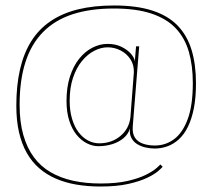

<svg xmlns="http://www.w3.org/2000/svg" viewBox="-20 -681 800 700"><path d="M346 -1Q406 -1 448 -10.5Q490 -20 516.5 -32.8Q543 -45.5 556.5 -57.2Q570 -69 573 -73L564.5 -81.5Q562 -78 549.2 -67Q536.5 -56 510.8 -43.2Q485 -30.5 444.8 -21.2Q404.5 -12 346.5 -12Q292.5 -12 246.8 -22Q201 -32 164.8 -53Q128.5 -74 103.5 -107.8Q78.5 -141.5 65 -189Q51.5 -236.5 51.5 -298.5Q51.5 -388.5 72.8 -454.5Q94 -520.5 136.8 -564Q179.5 -607.5 244 -628.8Q308.5 -650 395 -650Q476.5 -650 532 -631.5Q587.5 -613 620.8 -577.8Q654 -542.5 668.5 -492.2Q683 -442 683 -378Q683 -298 664.8 -247.8Q646.5 -197.5 615.2 -174Q584 -150.5 544.5 -150.5Q521 -150.5 501.8 -157Q482.5 -163.5 472.2 -178.8Q462 -194 464 -220.5L487.5 -512H476L471.5 -457.5Q470.5 -469.5 458 -484.2Q445.5 -499 423.5 -510Q401.5 -521 372 -521Q344 -521 317 -507.2Q290 -493.5 268.8 -467Q247.5 -440.5 235 -401.8Q222.5 -363 222.5 -313Q222.5 -272 232.5 -241Q242.5 -210 259.2 -189.5Q276 -169 296.8 -158.5Q317.5 -148 338.5 -148Q364.5 -148 388.5 -155.2Q412.5 -162.5 430 -177Q447.5 -191.5 454 -213Q451.5 -193.5 458.5 -179.2Q465.5 -165 479.2 -156.2Q493 -147.5 510 -143.5Q527 -139.5 544 -139.5Q568.5 -139.5 591 -147.8Q613.5 -156 632.5 -173.5Q651.5 -191 665.2 -219Q679 -247 686.8 -286.2Q694.5 -325.5 694.5 -377.5Q694.5 -446 678.5 -498.8Q662.5 -551.5 627.5 -587.8Q592.5 -624 535.2 -642.5Q478 -661 396 -661Q322 -661 264.2 -646.8Q206.5 -632.5 164 -603.5Q121.5 -574.5 94 -530.8Q66.5 -487 53 -428.2Q39.5 -369.5 39.5 -295.5Q39.5 -242 49.2 -199.2Q59 -156.5 77.5 -123.8Q96 -91 122.8 -67.8Q149.5 -44.5 183.5 -29.8Q217.5 -15 258.5 -8Q299.5 -1 346 -1ZM341.5 -158.5Q320.5 -158.5 301 -168.8Q281.5 -179 266.5 -198.8Q251.5 -218.5 242.8 -247.5Q234 -276.5 234 -313.5Q234 -361 246.2 -397.5Q258.5 -434 279 -458.8Q299.5 -483.5 324 -496Q348.5 -508.5 372.5 -508.5Q397.5 -508.5 419.8 -497Q442 -485.5 455.5 -465Q469 -444.5 468 -416.5L455.5 -254Q451 -212 419 -185.2Q387 -158.5 341.5 -158.5Z"/></svg>

Font: Anybody Thin
Style: Regular
Weight: 100
Designer: Tyler Finck
Foundry: Etcetera Type Company
Version: Version 1.114;gftools[0.9.25]